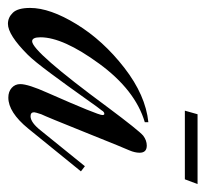

<svg xmlns="http://www.w3.org/2000/svg" viewBox="-137 -480 518 484"><g transform="rotate(90 122.0 -238.0)"><path d="M168 -83Q163 -68 163 -65Q163 -56 173 -56Q189 -56 210 -83L299 -193L312 -183L204 -50Q163 0 126 0Q111 0 101.5 -8.5Q92 -17 92 -30Q92 -50 114 -99Q170 -226 170 -237Q170 -242 167 -242Q162 -242 158 -235Q155 -232 126 -191Q97 -150 65.5 -107.5Q34 -65 18 -49Q-32 1 -60 1Q-76 1 -88 -11.5Q-100 -24 -100 -55Q-100 -105 -59 -172Q-18 -239 51 -292.5Q120 -346 188 -353V-344Q107 -320 40.5 -229Q-26 -138 -26 -81Q-26 -60 -16 -60Q10 -60 150 -250Q209 -329 222 -340Q234 -349 247 -349Q265 -349 265 -331Q265 -319 259 -305Q255 -297 214.5 -196Q174 -95 168 -83ZM332 -445H159L168 -477H344Z"/></g></svg>

Font: Dynalight
Style: Regular
Weight: 400
Designer: Astigmatic (AOETI)
Foundry: Astigmatic (AOETI)
Version: Version 1.000